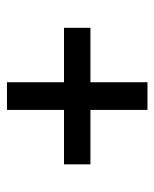

<svg xmlns="http://www.w3.org/2000/svg" viewBox="34 -656 444 552"><g transform="rotate(-90 256.0 -380.0)"><path d="M216 -178V-342H59.5V-418H216V-582H295.5V-418H452V-342H295.5V-178Z"/></g></svg>

Font: Encode Sans Condensed Medium
Style: Regular
Weight: 500
Width: 3
Designer: Multiple Designers
Foundry: Impallari Type
Version: Version 3.000; ttfautohint (v1.8.3) -l 8 -r 50 -G 200 -x 14 